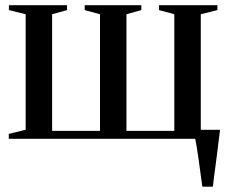

<svg xmlns="http://www.w3.org/2000/svg" viewBox="-20 -522 860 722"><path d="M741 180Q737.5 157.5 734.2 131.5Q731 105.5 727.2 79.8Q723.5 54 720 32.2Q716.5 10.5 713.5 -2.5L687.5 -34H807.5Q805 -14 802.2 7.8Q799.5 29.5 796.8 52.2Q794 75 791 97.2Q788 119.5 785.2 140.5Q782.5 161.5 780.5 180ZM13 0V-18.5L76.5 -34V-468.5L13.5 -484V-502.5H232V-484L176 -468.5V-30H356V-468.5L298.5 -484V-502.5H511.5V-484L455.5 -468.5V-30H635.5V-468.5L578 -484V-502.5H797.5V-484L735 -468.5V-34L798 -18.5V0Z"/></svg>

Font: Merriweather 144pt
Style: Regular
Weight: 400
Version: Version 2.100